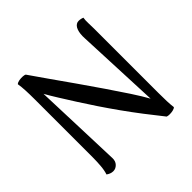

<svg xmlns="http://www.w3.org/2000/svg" viewBox="-180 -868 1046 1046"><g transform="rotate(-45 342.5 -345.0)"><path d="M120 12Q109 12 99 8Q89 4 81 -2Q89 -26 91.5 -58.5Q94 -91 94 -120V-569Q94 -607 92.5 -637.5Q91 -668 87 -691Q94 -698 108.5 -700.5Q123 -703 137 -702Q151 -701 155 -697Q187 -650 229.5 -590Q272 -530 317 -465.5Q362 -401 405.5 -337.5Q449 -274 485 -219Q521 -164 543 -124L522 -611Q520 -646 528.5 -670Q537 -694 556 -700Q565 -702 575.5 -700.5Q586 -699 596 -695Q593 -678 594 -654Q595 -630 595 -612V-118Q595 -80 596 -52Q597 -24 600 -2Q595 4 582.5 7Q570 10 557 10Q544 10 536 7Q496 -43 456.5 -94.5Q417 -146 380 -198Q343 -250 309.5 -300Q276 -350 246.5 -396.5Q217 -443 192 -483Q167 -523 149 -555L167 -43Q168 -18 153.5 -3Q139 12 120 12Z"/></g></svg>

Font: Arima Medium
Style: Regular
Weight: 500
Designer: Joana Correia and Natanael Gama
Foundry: NDISCOVER
Version: Version 1.101;gftools[0.9.23]